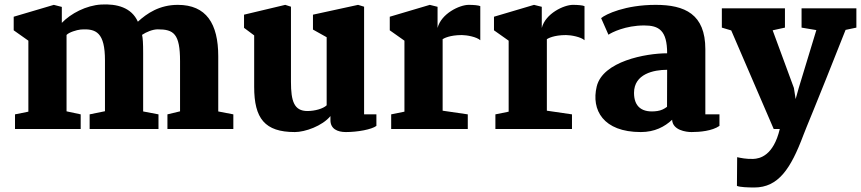

<svg xmlns="http://www.w3.org/2000/svg" viewBox="-20 -584 3896 869"><path d="M47.9 0H345.2V-66.4L281.2 -80.1V-425.8C292 -438 328.1 -448.7 344.2 -450.2C416 -456.1 455.1 -436 455.1 -310.5V-80.6L385.7 -66.4V0H697.3V-66.4L627.9 -79.6V-343.8C627.9 -388.7 626.5 -410.2 623 -426.3C642.6 -439.5 671.4 -451.2 693.8 -451.2C766.1 -451.2 794.9 -431.6 794.9 -307.1V-80.1L737.8 -66.4V0H1036.1V-66.4L967.8 -79.6V-329.1C967.8 -477.1 913.6 -562 784.7 -562C701.7 -562 645 -523.4 604 -485.8C575.2 -550.3 508.8 -567.4 438 -563.5C370.1 -559.6 300.3 -522.9 259.8 -480.5V-552.7L223.6 -562L42 -508.3V-446.8L108.4 -399.9V-78.6L47.9 -66.4Z M1130.4 -190.9C1130.4 -47.9 1178.2 13.7 1314.5 13.7C1360.8 13.7 1438.5 -13.7 1475.6 -58.6V-40C1475.6 -1 1506.8 13.7 1545.4 13.7C1598.6 13.7 1662.1 2 1683.6 -14.2V-66.4H1627.9V-553.7L1600.6 -562L1396.5 -517.6V-450.2L1458.5 -415.5V-107.4C1442.4 -91.8 1404.3 -81.5 1371.6 -81.5C1311 -81.5 1296.9 -126 1296.9 -213.9V-553.7L1271 -562L1084.5 -517.6V-458L1130.4 -423.8Z M1750.5 0H2097.2V-66.4L1983.4 -83V-406.7C1988.8 -410.2 2015.1 -425.3 2070.3 -425.3C2092.8 -425.3 2137.7 -417 2153.8 -401.9V-556.2C2145.5 -560.1 2124 -562 2101.1 -562C2060.5 -562 1977.1 -522.9 1960.4 -457.5V-553.2L1925.3 -562L1744.1 -508.3V-446.8L1810.5 -399.9V-78.6L1750.5 -66.4Z M2222.2 0H2568.8V-66.4L2455.1 -83V-406.7C2460.4 -410.2 2486.8 -425.3 2542 -425.3C2564.5 -425.3 2609.4 -417 2625.5 -401.9V-556.2C2617.2 -560.1 2595.7 -562 2572.8 -562C2532.2 -562 2448.7 -522.9 2432.1 -457.5V-553.2L2397 -562L2215.8 -508.3V-446.8L2282.2 -399.9V-78.6L2222.2 -66.4Z M2680.7 -192.4C2655.3 -86.4 2710 13.7 2880.4 13.7C2942.9 13.7 2988.3 -10.3 3022 -42C3024.4 5.4 3085 13.7 3109.9 13.7C3147.5 13.7 3203.1 8.8 3236.3 -14.2V-66.4H3172.4V-361.3C3172.4 -520.5 3079.1 -562 2947.8 -562C2809.6 -562 2721.2 -519.5 2700.7 -502L2733.9 -426.8C2748 -437 2811 -468.8 2895.5 -468.8C2961.9 -468.8 2999.5 -446.8 2999.5 -342.8C2902.8 -342.8 2708 -306.6 2680.7 -192.4ZM2849.6 -163.6C2849.6 -249.5 2938.5 -268.1 2999.5 -268.1C2999.5 -212.4 2999 -156.2 2999 -100.6C2986.8 -91.3 2972.7 -84 2955.1 -81.5C2886.2 -71.8 2849.6 -100.6 2849.6 -163.6Z M3316.4 127.4 3315.4 257.3C3321.8 260.3 3335 262.2 3349.6 263.2C3364.3 264.2 3380.4 264.6 3394 264.6C3502.9 264.6 3559.1 179.7 3616.2 27.3C3630.4 -10.7 3662.1 -81.5 3807.1 -448.7L3856 -459V-546.4H3607.9V-459L3674.8 -447.8L3595.2 -186L3581.1 -135.7L3573.2 -186L3477.1 -446.8L3532.7 -459V-546.4H3247.1V-459L3289.6 -446.3L3481.9 0H3509.3C3480.5 120.6 3419.4 134.3 3388.7 135.3C3356.4 136.2 3333 130.9 3316.4 127.4Z"/></svg>

Font: Merriweather
Style: Heavy
Weight: 900
Designer: Eben Sorkin ( eben@eyebytes.com )
Foundry: Sorkin Type Co.
Version: Version 1.003